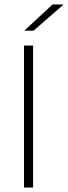

<svg xmlns="http://www.w3.org/2000/svg" viewBox="-20 -844 306 864"><path d="M129 0H88V-639H129ZM216.5 -824H265.5V-823L131 -706H90V-706.5Z"/></svg>

Font: Anek Latin Medium ExtraLight
Style: Regular
Weight: 250
Version: Version 1.003